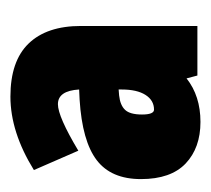

<svg xmlns="http://www.w3.org/2000/svg" viewBox="-38 -717 399 363"><g transform="rotate(-90 161.5 -535.5)"><path d="M21.5 -670.9Q93.3 -715.3 160.4 -715.3Q227.5 -715.3 260.7 -680.9Q293.9 -646.5 293.9 -582V-361.8H200.2L194.8 -382.3Q161.6 -356 112.5 -356Q63.5 -356 33.9 -384Q4.4 -412.1 4.4 -468.5Q4.4 -524.9 40.3 -552.2Q76.2 -579.6 154.8 -584.5L173.8 -585.4Q171.4 -625.5 146 -625.5Q122.6 -625.5 58.1 -586.9ZM135.7 -443.8Q153.3 -443.8 163.6 -460Q173.8 -476.1 173.8 -504.9V-510.7L162.6 -509.8Q144 -507.8 135.3 -498.5Q126.5 -489.3 126.5 -466.6Q126.5 -443.8 135.7 -443.8Z"/></g></svg>

Font: Open Sans Hebrew Condensed Extra Bold
Style: Regular
Weight: 800
Width: 3
Foundry: Ascender Corporation, Yanek Iontef
Version: Version 2.001;PS 002.001;hotconv 1.0.70;makeotf.lib2.5.58329